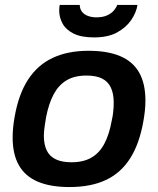

<svg xmlns="http://www.w3.org/2000/svg" viewBox="-20 -743 638 775"><path d="M260 12Q184 12 133 -9.5Q82 -31 56.5 -75.5Q31 -120 31 -188Q31 -207 33 -228Q35 -249 39 -271Q55 -363 93.5 -422Q132 -481 193 -509.5Q254 -538 337 -538Q414 -538 465 -516.5Q516 -495 541.5 -450.5Q567 -406 567 -337Q567 -318 565 -298Q563 -278 559 -255Q543 -163 505.5 -104Q468 -45 407.5 -16.5Q347 12 260 12ZM268 -88Q316 -88 348.5 -106.5Q381 -125 401 -162.5Q421 -200 431 -256Q435 -274 436.5 -287Q438 -300 438.5 -310Q439 -320 439 -329Q439 -365 427.5 -389.5Q416 -414 392 -426Q368 -438 329 -438Q281 -438 249 -419Q217 -400 197 -363Q177 -326 166 -270Q163 -252 161 -238.5Q159 -225 158 -215Q157 -205 157 -196Q157 -160 168.5 -136Q180 -112 205 -100Q230 -88 268 -88ZM360 -592Q308 -592 277 -607.5Q246 -623 232.5 -648Q219 -673 219 -700Q219 -706 219.5 -711.5Q220 -717 221 -723H302Q302 -707 311 -695.5Q320 -684 335.5 -678.5Q351 -673 369 -673Q395 -673 412.5 -681Q430 -689 440 -701Q450 -713 453 -723H535Q530 -692 509.5 -662Q489 -632 452.5 -612Q416 -592 360 -592Z"/></svg>

Font: Archivo SemiBold SemiBold
Style: Italic
Weight: 600
Italic angle: -10°
Version: Version 2.001